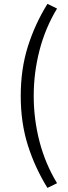

<svg xmlns="http://www.w3.org/2000/svg" viewBox="-20 -774 348 976"><path d="M221.2 181.2Q157.2 77.6 121.3 -36.4Q85.4 -150.4 85.4 -286.1Q85.4 -422.4 121.3 -536.6Q157.2 -650.9 221.2 -754.4L270 -730.5Q210.4 -632.3 180.9 -518.3Q151.4 -404.3 151.4 -286.1Q151.4 -168 180.9 -54.4Q210.4 59.1 270 157.2Z"/></svg>

Font: Akatab
Style: Regular
Weight: 400
Designer: SIL Global
Foundry: SIL Global
Version: Version 4.100